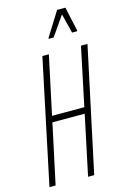

<svg xmlns="http://www.w3.org/2000/svg" viewBox="-135 -967 671 1028"><g transform="rotate(-15 200.5 -453.0)"><path d="M6 0 151 -688H187L118 -365H297L365 -688H401L254 0H220L290 -331H111L40 0ZM207 -768 208 -773 291 -906H337L366 -773L365 -768H337L310 -876L235 -768Z"/></g></svg>

Font: Saira UltraCondensed Thin
Style: Italic
Weight: 250
Width: 1
Italic angle: -12°
Designer: Hector Gatti with collaboration of the Omnibus-Type team
Foundry: Omnibus-Type
Version: Version 1.101